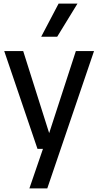

<svg xmlns="http://www.w3.org/2000/svg" viewBox="-20 -828 546 1068"><path d="M188.5 0 3.5 -544H109L253.5 -87.5L402 -544H503L243 220H143.5L219 0ZM209 -623.5 306 -808H411L298 -623.5Z"/></svg>

Font: Encode Sans SmCnd Md
Style: Regular
Weight: 500
Width: 4
Designer: Multiple Designers
Foundry: Impallari Type
Version: Version 3.002; ttfautohint (v1.8.3) -l 8 -r 50 -G 200 -x 14 